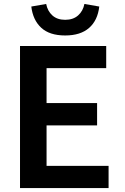

<svg xmlns="http://www.w3.org/2000/svg" viewBox="-20 -949 630 969"><path d="M81 -717H516V-605H215V-429H470V-316H215V-112H528V0H81ZM138 -916 213 -929Q220 -893 244.5 -871Q269 -849 309 -849Q349 -849 374 -871Q399 -893 406 -929L481 -916Q473 -846 429.5 -808Q386 -770 309 -770Q230 -770 188 -809Q146 -848 138 -916Z"/></svg>

Font: Nebula Sans Semibold
Style: Regular
Weight: 600
Designer: Paul D. Hunt for Adobe (as Source Sans)
Foundry: Nebula Entertainment & Broadcasting LLC
Version: Version 1.010